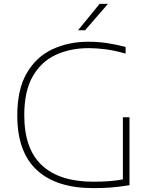

<svg xmlns="http://www.w3.org/2000/svg" viewBox="-20 -964 788 989"><path d="M461 5Q270 5 169.5 -88.2Q69 -181.5 69 -369Q69 -503 117.5 -586.8Q166 -670.5 249 -709.8Q332 -749 435 -749Q484.5 -749 530 -742.2Q575.5 -735.5 627 -722V-688Q568 -704.5 522.8 -710.2Q477.5 -716 437 -716Q342.5 -716 267.5 -681.5Q192.5 -647 148.8 -571Q105 -495 105 -371Q105 -197 195.8 -112.5Q286.5 -28 461 -28Q508 -28 544.8 -31Q581.5 -34 613 -40V-360H647V-10Q591 -1 549.2 2Q507.5 5 461 5ZM382 -808 493 -944H536L418 -808Z"/></svg>

Font: Encode Sans Expanded Expanded Thin
Style: Regular
Weight: 100
Width: 7
Designer: Multiple Designers
Foundry: Impallari Type
Version: Version 3.000; ttfautohint (v1.8.3) -l 8 -r 50 -G 200 -x 14 